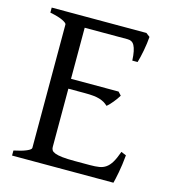

<svg xmlns="http://www.w3.org/2000/svg" viewBox="-96 -693 687 771"><g transform="rotate(15 248.0 -307.5)"><path d="M465.8 -119.1Q461.9 -77.1 455.8 -45.7Q449.7 -14.2 445.8 0H24.4V-21Q57.6 -27.8 76.4 -35.9Q95.2 -43.9 95.2 -50.8V-564Q95.2 -569.8 77.4 -578.6Q59.6 -587.4 24.4 -594.2V-615.2H418L434.1 -603Q433.1 -590.3 431.2 -575.2Q429.2 -560.1 426.3 -544.9Q423.3 -529.8 420.2 -516.1Q417 -502.4 414.1 -493.2H392.1Q391.1 -515.6 387.9 -530.8Q384.8 -545.9 379.9 -554.9Q375 -564 367.9 -567.6Q360.8 -571.3 352.1 -571.3H173.3V-358.9H371.1L383.8 -345.2Q379.9 -338.4 374.3 -330.6Q368.7 -322.8 362.5 -315.2Q356.4 -307.6 350.3 -301.3Q344.2 -294.9 338.9 -291Q331.5 -298.3 323 -303.2Q314.5 -308.1 303.5 -311.5Q292.5 -314.9 277.6 -316.4Q262.7 -317.9 242.2 -317.9H173.3V-75.2Q173.3 -67.9 176.8 -62.3Q180.2 -56.6 190.9 -52.5Q201.7 -48.3 221.2 -46.1Q240.7 -43.9 272.9 -43.9H335.9Q358.4 -43.9 374.3 -46.4Q390.1 -48.8 402.3 -57.4Q414.6 -65.9 424.6 -82.5Q434.6 -99.1 444.8 -127.9Z"/></g></svg>

Font: Gentium Plus Cyr
Style: Regular
Weight: 400
Designer: J. Victor Gaultney, Annie Olsen, Iska Routamaa, Becca Hirsbrunner
Foundry: SIL International
Version: Version 5.000